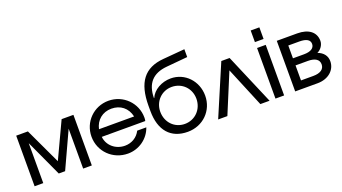

<svg xmlns="http://www.w3.org/2000/svg" viewBox="-62 -1368 3488 1958"><g transform="rotate(-20 1682.5 -389.0)"><path d="M60 0H154V-433L336 -38H405L587 -433V0H681V-549H553L370 -159L187 -549H60Z M1237 -175C1205 -111 1142 -73 1069 -73C967 -73 885 -144 876 -239H1348C1351 -252 1352 -262 1352 -276C1352 -435 1224 -562 1064 -562C905 -562 778 -436 778 -276C778 -114 907 13 1071 13C1191 13 1298 -63 1336 -175ZM876 -322C896 -416 969 -476 1065 -476C1163 -476 1235 -419 1257 -322Z M1511 -429C1513 -587 1590 -671 1743 -685L1973 -706V-791L1738 -771C1529 -754 1432 -627 1432 -373V-317C1432 -106 1536 13 1720 13C1885 13 2011 -112 2011 -274C2011 -434 1892 -559 1739 -559C1639 -559 1547 -506 1514 -428ZM1719 -73C1607 -73 1524 -160 1524 -275C1524 -387 1609 -474 1719 -474C1831 -474 1916 -388 1916 -275C1916 -161 1831 -73 1719 -73Z M2052 0H2152L2331 -431L2510 0H2610L2376 -549H2286Z M2674 0H2768V-549H2674ZM2674 -613H2768V-739H2674Z M2888 0H3132C3247 0 3330 -71 3330 -168C3330 -225 3297 -269 3235 -292C3275 -309 3306 -354 3306 -397C3306 -492 3232 -549 3110 -549H2888ZM2982 -325V-464H3102C3177 -464 3216 -441 3216 -397C3216 -351 3175 -325 3102 -325ZM2982 -85V-248H3116C3194 -248 3236 -220 3236 -168C3236 -115 3192 -85 3116 -85Z"/></g></svg>

Font: Involve Medium
Style: Regular
Weight: 500
Designer: Stefan Peev
Foundry: Context Ltd.
Version: Version 1.001